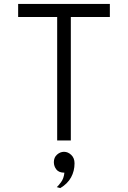

<svg xmlns="http://www.w3.org/2000/svg" viewBox="-20 -720 656 984"><path d="M273 0V-633H73V-700H543V-633H343V0ZM289 244 271 239Q278 233.5 292.5 214.2Q307 195 310 165Q281.5 165 268.8 148.5Q256 132 256 111Q256 87 272.2 72.5Q288.5 58 308 58Q328.5 58 345.2 74Q362 90 362 117Q362 156.5 344.2 189Q326.5 221.5 289 244Z"/></svg>

Font: Overpass Mono Light Light
Style: Regular
Weight: 300
Monospace: yes
Version: Version 4.000